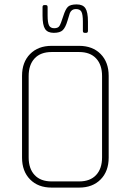

<svg xmlns="http://www.w3.org/2000/svg" viewBox="-20 -851 593 871"><path d="M173 -780V-819Q173 -828 181 -828H188Q196 -828 196 -819V-781Q196 -748 202.5 -735.5Q209 -723 226 -723Q243 -723 249.5 -733Q256 -743 266.5 -776.5Q277 -810 288.5 -820.5Q300 -831 328 -831Q356 -831 367.5 -813.5Q379 -796 379 -753V-711Q379 -702 371 -702H364Q356 -702 356 -711V-752Q356 -785 349.5 -797.5Q343 -810 324 -810Q305 -810 297 -792Q295 -787 286 -756.5Q277 -726 264.5 -714Q252 -702 224 -702Q196 -702 184.5 -719.5Q173 -737 173 -780ZM214 -28H339Q389 -28 416 -57Q443 -86 443 -137V-506Q443 -557 416 -586Q389 -615 339 -615H214Q164 -615 137 -586Q110 -557 110 -506V-137Q110 -86 137 -57Q164 -28 214 -28ZM339 0H214Q153 0 116.5 -37Q80 -74 80 -136V-507Q80 -569 116.5 -606Q153 -643 214 -643H339Q400 -643 436.5 -606Q473 -569 473 -507V-136Q473 -74 436.5 -37Q400 0 339 0Z"/></svg>

Font: Rajdhani Light
Style: Regular
Weight: 300
Designer: Satya Rajpurohit, Jyotish Sonowal
Foundry: Indian Type Foundry
Version: Version 1.201;PS 1.0;hotconv 1.0.78;makeotf.lib2.5.61930; tt